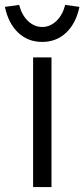

<svg xmlns="http://www.w3.org/2000/svg" viewBox="-62 -763 344 783"><path d="M73 -529H148V0H73ZM-42 -735 16 -743Q27 -701 52.5 -677Q78 -653 110 -653Q142 -653 167.5 -677Q193 -701 204 -743L262 -735Q248 -668 208 -630Q168 -592 110 -592Q52 -592 12 -630Q-28 -668 -42 -735Z"/></svg>

Font: Lexend HM
Style: Regular
Weight: 400
Designer: Bonnie Shaver-Troup, Thomas Jockin, Octavio Pardo
Foundry: Lexend
Version: Version 1.091